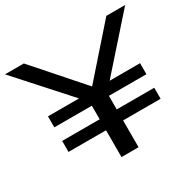

<svg xmlns="http://www.w3.org/2000/svg" viewBox="-155 -873 1059 1042"><g transform="rotate(-30 374.5 -352.5)"><path d="M321 0V-168H86V-237H321V-322H86V-391H296L293 -377L-2 -705H116L383 -402H366L633 -705H751L460 -377L456 -391H663V-322H428V-237H663V-168H428V0Z"/></g></svg>

Font: Nunito Sans 10pt Expanded Medium
Style: Regular
Weight: 500
Width: 7
Designer: Vernon Adams
Foundry: Vernon Adams
Version: Version 3.101;gftools[0.9.27]